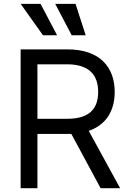

<svg xmlns="http://www.w3.org/2000/svg" viewBox="-20 -986 679 1006"><path d="M88.1 0H176.1V-284.1H335.2C341.6 -284.1 347.7 -284.1 353.7 -284.4L507.1 0H609.4L445 -300.4C537.6 -332 581 -407.7 581 -504.3C581 -632.8 504.3 -727.3 333.8 -727.3H88.1ZM176.1 -363.6V-649.1H331C448.9 -649.1 494.3 -591.6 494.3 -504.3C494.3 -416.9 448.9 -363.6 332.4 -363.6ZM355.8 -801.1H429L375.7 -965.9H269.2ZM205.3 -801.1H279.1L192.5 -965.9H88.1Z"/></svg>

Font: Karasuma Gothic
Style: Regular
Weight: 400
Designer: Rasmus Andersson, Ryoko Nishizuka
Foundry: Genbu
Version: Version 1.00